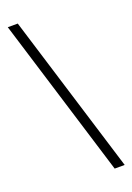

<svg xmlns="http://www.w3.org/2000/svg" viewBox="-180 -858 759 1101"><g transform="rotate(-20 200.0 -307.5)"><path d="M379.6 178.6 80.7 -792.9H19.8L318.5 178.6Z"/></g></svg>

Font: Source Han Serif CN VF
Style: Regular
Weight: 250
Designer: Ryoko NISHIZUKA 西塚涼子 (kana & ideographs); Frank Grießhammer (Latin, Greek & Cyrillic); Wenlong ZHANG 张文龙 (bopomofo); San
Foundry: Adobe
Version: Version 2.002;hotconv 1.1.0;makeotfexe 2.6.0